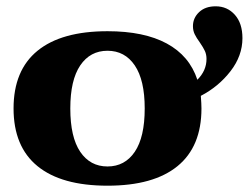

<svg xmlns="http://www.w3.org/2000/svg" viewBox="-20 -579 789 609"><path d="M617 -275Q619 -249 619 -235Q619 -114 543 -52Q467 10 321 10Q175 10 99 -52Q23 -114 23 -235Q23 -356 99 -418Q175 -480 321 -480Q437 -480 509 -441Q581 -402 606 -326Q635 -355 635 -392Q635 -406 630 -417Q625 -428 614 -444Q603 -459 597.5 -470.5Q592 -482 592 -496Q592 -522 611.5 -540.5Q631 -559 664 -559Q701 -559 725 -532Q749 -505 749 -458Q749 -402 711 -353Q673 -304 617 -275ZM439 -235Q439 -325 407.5 -371.5Q376 -418 321 -418Q266 -418 234.5 -371.5Q203 -325 203 -235Q203 -144 234.5 -97.5Q266 -51 321 -51Q376 -51 407.5 -97.5Q439 -144 439 -235Z"/></svg>

Font: Taviraj Bold
Style: Regular
Weight: 700
Designer: Katatrad Team
Foundry: CadsonDemak
Version: Version 1.030